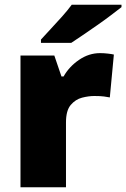

<svg xmlns="http://www.w3.org/2000/svg" viewBox="-20 -786 530 806"><path d="M400 -563Q416 -563 433 -561Q450 -559 458 -557L441 -377Q431 -379 416.5 -381Q402 -383 376 -383Q352 -383 324.5 -376Q297 -369 277 -345.5Q257 -322 257 -272V0H66V-553H208L238 -465H247Q270 -506 311.5 -534.5Q353 -563 400 -563ZM490 -756Q472 -742 445 -721.5Q418 -701 387 -679.5Q356 -658 327.5 -638.5Q299 -619 279 -606H152V-620Q169 -639 193 -664.5Q217 -690 241 -717Q265 -744 281 -766H490Z"/></svg>

Font: Noto Sans Arabic Blk
Style: Regular
Weight: 900
Designer: Monotype Design Team, Nadine Chahine, Nizar Qandah and Khaled Hosny
Foundry: Monotype Imaging Inc.
Version: Version 2.012; ttfautohint (v1.8.4.7-5d5b)